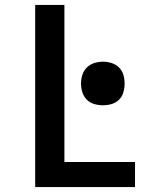

<svg xmlns="http://www.w3.org/2000/svg" viewBox="-20 -755 640 775"><path d="M122 0V-735H240V-101H525V0ZM395 -330Q378 -330 360.5 -335Q343 -340 330.5 -352.5Q318 -365 312.5 -382.5Q307 -400 307 -418Q307 -436 312.5 -453Q318 -470 330.5 -482.5Q343 -495 360.5 -500.5Q378 -506 395 -506Q413 -506 430.5 -500.5Q448 -495 460.5 -482.5Q473 -470 478 -453Q483 -436 483 -418Q483 -400 478 -382.5Q473 -365 460.5 -352.5Q448 -340 430.5 -335Q413 -330 395 -330Z"/></svg>

Font: Iosevka Fixed Extended
Style: Bold
Weight: 700
Width: 7
Monospace: yes
Designer: Belleve Invis
Foundry: Belleve Invis
Version: Version 24.1.1; ttfautohint (v1.8.4)